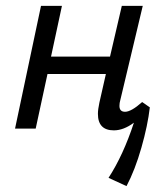

<svg xmlns="http://www.w3.org/2000/svg" viewBox="-20 -436 556 651"><path d="M488 -72Q481 -11 459.5 64.5Q438 140 409 195L348 167Q398 90 434 -20Q399 6 366 6Q312 6 312 -50Q312 -65 317 -88L339 -185H141L101 0H31L119 -416H190L153 -244H353L393 -416H464L388 -97Q385 -87 385 -77Q385 -57 404 -57Q425 -57 462 -90Z"/></svg>

Font: Ysabeau Medium
Style: Italic
Weight: 500
Italic angle: -12°
Designer: Christian Thalmann (Catharsis Fonts)
Version: Version 0.003